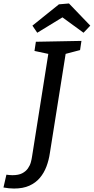

<svg xmlns="http://www.w3.org/2000/svg" viewBox="-102 -936 541 1108"><path d="M-21 152Q-50 152 -82 146L-65 72Q-57 73 -48.5 74Q-40 75 -31 75Q5 75 26 64Q47 53 59 36Q71 19 76 0.5Q81 -18 83 -33L179 -639L191 -622L97 -642L105 -695L368 -700L360 -647L265 -622L279 -639L186 -54Q180 -12 166 25Q152 62 128 90.5Q104 119 67.5 135.5Q31 152 -21 152ZM113 -747 85 -788 238 -911 296 -916 419 -788 380 -747 228 -858 293 -857Z"/></svg>

Font: Bitter Thin Medium
Style: Italic
Weight: 500
Italic angle: -9°
Version: Version 3.021